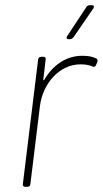

<svg xmlns="http://www.w3.org/2000/svg" viewBox="-20 -720 396 740"><path d="M334 -700H326C321 -700 315 -697 313 -693L239 -581C234 -574 237 -569 244 -569H250C255 -569 259 -572 263 -576L340 -688C344 -695 342 -700 334 -700ZM297 -505C234 -505 183 -468 151 -413C149 -409 146 -410 147 -414L156 -491C157 -497 154 -501 148 -501H138C132 -501 128 -497 127 -491L68 -10C67 -4 71 0 77 0H86C92 0 97 -4 97 -10L134 -312C145 -398 209 -472 290 -472C311 -472 324 -469 336 -464C342 -461 347 -462 350 -469L355 -481C357 -486 356 -492 352 -494C339 -501 323 -505 297 -505Z"/></svg>

Font: Barlow Thin
Style: Italic
Weight: 250
Italic angle: -7°
Designer: Jeremy Tribby
Foundry: Tribby Type
Version: Version 1.422;hotconv 1.0.109;makeotfexe 2.5.65596